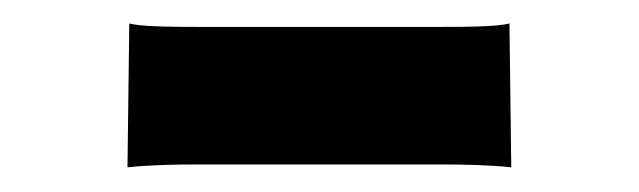

<svg xmlns="http://www.w3.org/2000/svg" viewBox="-20 -382 536 161"><path d="M86.9 -241.7C106 -243.7 126.5 -244.1 147.5 -244.1H348.1C369.1 -244.1 389.6 -243.7 408.7 -241.7L407.2 -362.3C397.5 -359.9 378.9 -359.4 342.8 -359.4H152.8C116.7 -359.4 98.1 -359.9 88.4 -362.3Z"/></svg>

Font: HammersmithOne
Style: Regular
Weight: 400
Designer: Nicole Fally
Foundry: Nicole Fally
Version: Version 1.003